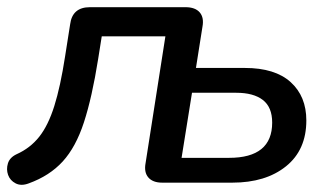

<svg xmlns="http://www.w3.org/2000/svg" viewBox="-27 -508 921 534"><path d="M53 2Q32 10 16.5 2Q1 -6 -4.5 -21.5Q-10 -37 -5 -53.5Q0 -70 19 -79Q57 -96 82 -127.5Q107 -159 124 -213Q141 -267 154 -351L168 -440Q174 -488 223 -488H489Q516 -488 528.5 -473.5Q541 -459 536 -433L518 -319H654Q738 -319 781.5 -279.5Q825 -240 825 -173Q825 -91 768.5 -45.5Q712 0 619 0H424Q398 0 385.5 -14.5Q373 -29 378 -55L433 -407H256L246 -344Q229 -237 206.5 -168Q184 -99 147.5 -59Q111 -19 53 2ZM478 -69H610Q730 -69 730 -167Q730 -210 704 -230Q678 -250 630 -250H507Z"/></svg>

Font: Nunito SemiBold
Style: Italic
Weight: 600
Italic angle: -9°
Designer: Vernon Adams
Foundry: Vernon Adams
Version: Version 3.601; ttfautohint (v1.8.2.53-6de2)